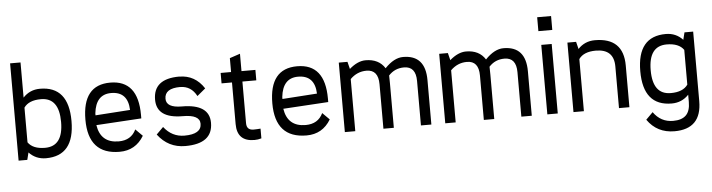

<svg xmlns="http://www.w3.org/2000/svg" viewBox="-51 -917 4981 1344"><g transform="rotate(-5 2440.0 -244.5)"><path d="M122.1 -683.6V-436.5Q169.9 -488.3 241.7 -488.3Q441.9 -488.3 441.9 -244.1Q441.9 0 241.7 0Q170.4 0 122.1 -51.3V-48.8L109.9 0H48.8V-683.6ZM241.7 -415Q156.2 -415 122.1 -366.2V-122.1Q156.2 -73.2 241.7 -73.2Q368.7 -73.2 368.7 -244.1Q368.7 -415 241.7 -415Z M759.3 0Q539.6 0 539.6 -244.1Q539.6 -488.3 734.9 -488.3Q930.2 -488.3 930.2 -244.1V-219.7L612.8 -200.2Q632.3 -73.2 759.3 -73.2Q846.7 -73.2 881.3 -146.5L930.2 -97.7Q871.6 0 759.3 0ZM856.9 -285.6Q852.1 -415 734.9 -415Q627.4 -415 612.8 -283.2V-269Z M1340.3 -146.5Q1340.3 -210 1220.7 -210Q1037.6 -210 1037.6 -341.8Q1037.6 -488.3 1220.7 -488.3V-487.8Q1330.6 -487.8 1394 -390.1L1335.4 -341.3Q1296.9 -414.6 1220.7 -414.6V-415Q1110.8 -415 1110.8 -341.8Q1110.8 -278.3 1220.7 -278.3Q1413.6 -278.3 1413.6 -146.5Q1413.6 0 1220.7 0Q1101.1 0 1027.8 -97.7L1076.7 -146.5Q1133.8 -73.2 1220.7 -73.2Q1340.3 -73.2 1340.3 -146.5Z M1584.5 -488.3V-585.9L1657.7 -610.4V-488.3H1755.4V-415H1657.7V-122.1Q1657.7 -73.2 1706.5 -73.2Q1718.8 -73.2 1731 -74Q1743.2 -74.7 1755.4 -75.7V-7.3Q1731 0 1706.5 0Q1584.5 0 1584.5 -122.1V-415H1511.2V-488.3Z M2072.8 0Q1853 0 1853 -244.1Q1853 -488.3 2048.3 -488.3Q2243.7 -488.3 2243.7 -244.1V-219.7L1926.3 -200.2Q1945.8 -73.2 2072.8 -73.2Q2160.2 -73.2 2194.8 -146.5L2243.7 -97.7Q2185.1 0 2072.8 0ZM2170.4 -285.6Q2165.5 -415 2048.3 -415Q1940.9 -415 1926.3 -283.2V-269Z M2949.2 0H2876V-312.5Q2876 -415 2793 -415Q2727.5 -415 2684.6 -367.7Q2685.5 -342.8 2685.5 -312.5V0H2612.3V-312.5Q2612.3 -415 2529.3 -415Q2463.4 -415 2414.6 -366.2V0H2341.3V-488.3H2402.3L2414.6 -439.5V-437Q2473.6 -488.3 2529.3 -488.3Q2622.1 -488.3 2664.6 -420.4Q2729 -488.3 2793 -488.3Q2949.2 -488.3 2949.2 -312.5Z M3654.8 0H3581.5V-312.5Q3581.5 -415 3498.5 -415Q3433.1 -415 3390.1 -367.7Q3391.1 -342.8 3391.1 -312.5V0H3317.9V-312.5Q3317.9 -415 3234.9 -415Q3168.9 -415 3120.1 -366.2V0H3046.9V-488.3H3107.9L3120.1 -439.5V-437Q3179.2 -488.3 3234.9 -488.3Q3327.6 -488.3 3370.1 -420.4Q3434.6 -488.3 3498.5 -488.3Q3654.8 -488.3 3654.8 -312.5Z M3764.2 0V-488.3H3837.4V0ZM3850.1 -683.6V-585.9H3752.4V-683.6Z M4140.6 -488.3Q4340.8 -488.3 4340.8 -293V0H4267.6V-293Q4267.6 -415 4140.6 -415Q4055.2 -415 4021 -366.2V0H3947.8V-488.3H4008.8L4021 -439.5V-436.5Q4068.8 -488.3 4140.6 -488.3Z M4831.5 0Q4831.5 195.3 4641.1 195.3Q4519 195.3 4450.7 97.7L4499.5 48.8Q4551.3 122.1 4637.7 122.1Q4698.7 122.1 4728.5 92.5Q4758.3 63 4758.3 0V-51.3Q4710 0 4638.7 0Q4438.5 0 4438.5 -244.1Q4438.5 -488.3 4638.7 -488.3Q4710.4 -488.3 4758.3 -436.5V-439.5L4770.5 -488.3H4831.5ZM4511.7 -244.1Q4511.7 -73.2 4638.7 -73.2Q4724.1 -73.2 4758.3 -122.1V-366.2Q4724.1 -415 4638.7 -415Q4511.7 -415 4511.7 -244.1Z"/></g></svg>

Font: Sanitrixie
Style: Regular
Weight: 400
Designer: Jayvee D. Enaguas (Grand Chaos)
Version: Version 1.1 - 6/9/2013